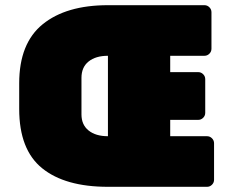

<svg xmlns="http://www.w3.org/2000/svg" viewBox="-20 -720 890 740"><path d="M54 -300V-399Q54 -553 144.5 -626.5Q235 -700 396 -700H768Q779 -700 787 -692Q795 -684 795 -673V-532Q795 -521 787 -513Q779 -505 768 -505H636V-442H744Q755 -442 763 -434Q771 -426 771 -415V-285Q771 -274 763 -266Q755 -258 744 -258H636V-195H778Q789 -195 797 -187Q805 -179 805 -168V-27Q805 -16 797 -8Q789 0 778 0H396Q231 0 142.5 -71.5Q54 -143 54 -300ZM396 -195V-505Q349 -505 321.5 -483Q294 -461 294 -420V-279Q294 -239 321.5 -217Q349 -195 396 -195Z"/></svg>

Font: Rubik Mono One
Style: Regular
Weight: 400
Designer: Hubert and Fischer with Elvire Volk Leonovitch (Cyrillic Expansion: Cyreal)
Foundry: Hubert and Fischer with Elvire Volk Leonovitch
Version: Version 2.000